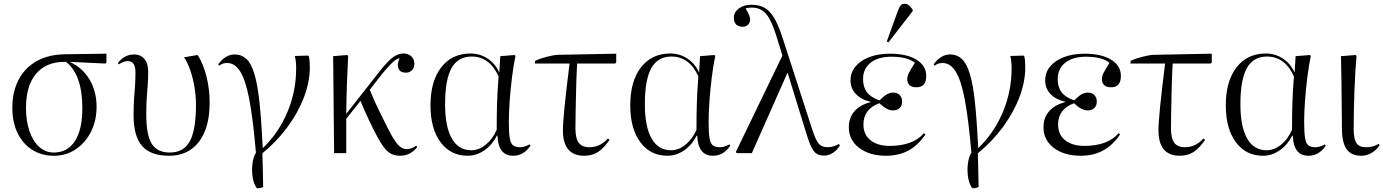

<svg xmlns="http://www.w3.org/2000/svg" viewBox="-20 -807 7292 1012"><path d="M265 14Q199 14 149.5 -17.5Q100 -49 72.5 -106Q45 -163 45 -238Q45 -324 78.5 -387.5Q112 -451 174.5 -485.5Q237 -520 324 -521L541 -524V-477L536 -472L347 -481Q414 -451 451.5 -388.5Q489 -326 489 -244Q489 -171 459.5 -112.5Q430 -54 379 -20Q328 14 265 14ZM263 -3Q336 -3 375 -63.5Q414 -124 414 -237Q414 -413 328 -481H320Q223 -481 170 -418Q117 -355 117 -239Q117 -169 135.5 -115.5Q154 -62 187 -32.5Q220 -3 263 -3Z M871 14Q774 14 729 -37.5Q684 -89 684 -200Q684 -248 686.5 -283.5Q689 -319 691.5 -352Q694 -385 694 -426Q694 -485 654 -485Q632 -485 607 -468L601 -475Q637 -520 686 -520Q721 -520 741 -496.5Q761 -473 761 -431Q761 -389 758.5 -358Q756 -327 753.5 -291.5Q751 -256 751 -201Q751 -95 780 -49Q809 -3 875 -3Q948 -3 980.5 -62.5Q1013 -122 1013 -255Q1013 -301 1005 -348.5Q997 -396 982.5 -437.5Q968 -479 950 -505L1021 -517L1025 -512Q1053 -466 1069 -401Q1085 -336 1085 -266Q1085 -133 1028.5 -59.5Q972 14 871 14Z M1334 185Q1318 165 1312 129.5Q1306 94 1310.5 57Q1315 20 1329 -2Q1314 -177 1294.5 -280.5Q1275 -384 1246.5 -429.5Q1218 -475 1177 -475Q1152 -475 1136 -461L1130 -468Q1168 -520 1217 -520Q1253 -520 1278.5 -496.5Q1304 -473 1321 -417Q1338 -361 1348 -265.5Q1358 -170 1365 -27H1366Q1449 -107 1495 -216.5Q1541 -326 1541 -446Q1541 -487 1534 -512L1604 -514L1608 -510Q1613 -490 1613 -451Q1613 -376 1582 -294.5Q1551 -213 1495 -137Q1439 -61 1363 1Q1364 46 1365.5 95.5Q1367 145 1367 178Q1356 186 1334 185Z M2088 14Q2051 14 2026 -6.5Q2001 -27 1971 -82Q1951 -118 1926.5 -170Q1902 -222 1880 -275L1805 -181V0H1741L1736 -511L1810 -517L1815 -512Q1811 -438 1808.5 -364.5Q1806 -291 1805 -207L1985 -436Q2024 -485 2051 -505Q2078 -525 2106 -525Q2132 -525 2148 -510Q2164 -495 2164 -471Q2164 -450 2151.5 -437Q2139 -424 2119 -424Q2090 -424 2080.5 -445Q2071 -466 2086 -500Q2072 -499 2051 -480Q2030 -461 1997 -421L1929 -334Q1952 -277 1974 -232Q1996 -187 2021 -137Q2054 -71 2076 -46Q2098 -21 2123 -21Q2150 -21 2174 -39L2179 -32Q2144 14 2088 14Z M2445 14Q2355 14 2302 -57.5Q2249 -129 2249 -252Q2249 -379 2305.5 -452Q2362 -525 2460 -525Q2509 -525 2549 -499Q2589 -473 2610 -428H2612L2617 -511L2692 -517L2697 -512Q2687 -465 2679 -402Q2671 -339 2666.5 -276Q2662 -213 2662 -165Q2662 -110 2666.5 -81Q2671 -52 2683.5 -41.5Q2696 -31 2721 -31Q2745 -31 2771 -46L2776 -39Q2740 14 2685 14Q2606 14 2602 -92H2599Q2575 -44 2533.5 -15Q2492 14 2445 14ZM2464 -15Q2504 -15 2540 -44Q2576 -73 2598 -123Q2598 -201 2600 -265.5Q2602 -330 2608 -404Q2561 -509 2466 -509Q2394 -509 2360 -448Q2326 -387 2326 -258Q2326 -139 2361.5 -77Q2397 -15 2464 -15Z M3059 14Q2947 14 2947 -121Q2947 -193 2982 -472H2799L2801 -487Q2828 -499 2863.5 -508Q2899 -517 2921 -518L3228 -524V-477L3222 -472H3022Q3020 -444 3018.5 -401Q3017 -358 3016 -309.5Q3015 -261 3014 -214Q3013 -167 3013 -131Q3013 -78 3030.5 -54.5Q3048 -31 3087 -31Q3143 -31 3184 -77L3193 -70Q3162 -25 3131.5 -5.5Q3101 14 3059 14Z M3498 14Q3408 14 3355 -57.5Q3302 -129 3302 -252Q3302 -379 3358.5 -452Q3415 -525 3513 -525Q3562 -525 3602 -499Q3642 -473 3663 -428H3665L3670 -511L3745 -517L3750 -512Q3740 -465 3732 -402Q3724 -339 3719.5 -276Q3715 -213 3715 -165Q3715 -110 3719.5 -81Q3724 -52 3736.5 -41.5Q3749 -31 3774 -31Q3798 -31 3824 -46L3829 -39Q3793 14 3738 14Q3659 14 3655 -92H3652Q3628 -44 3586.5 -15Q3545 14 3498 14ZM3517 -15Q3557 -15 3593 -44Q3629 -73 3651 -123Q3651 -201 3653 -265.5Q3655 -330 3661 -404Q3614 -509 3519 -509Q3447 -509 3413 -448Q3379 -387 3379 -258Q3379 -139 3414.5 -77Q3450 -15 3517 -15Z M4402 -48 4407 -41Q4394 -17 4371 -2Q4348 13 4325 13Q4300 13 4284.5 3.5Q4269 -6 4256 -33Q4243 -60 4228 -110L4132 -422H4130L3943 0H3864L3858 -5L4104 -514L4076 -605Q4057 -667 4038.5 -702.5Q4020 -738 3997 -752.5Q3974 -767 3942 -767Q3920 -767 3910 -762Q3934 -724 3934 -704Q3934 -688 3923 -677Q3912 -666 3896 -666Q3848 -666 3848 -714Q3848 -743 3874.5 -762.5Q3901 -782 3940 -782Q3981 -782 4009.5 -766Q4038 -750 4060.5 -712.5Q4083 -675 4104 -610L4262 -122Q4280 -67 4296 -49Q4312 -31 4341 -31Q4360 -31 4374.5 -36Q4389 -41 4402 -48Z M4651 14Q4563 14 4508.5 -27.5Q4454 -69 4454 -136Q4454 -187 4484 -221Q4514 -255 4570 -269V-270Q4519 -282 4491 -311.5Q4463 -341 4463 -383Q4463 -425 4489 -456.5Q4515 -488 4562 -506Q4609 -524 4670 -524Q4759 -524 4810.5 -492.5Q4862 -461 4862 -407Q4862 -347 4811 -347Q4762 -347 4762 -391Q4762 -405 4769.5 -420.5Q4777 -436 4802 -476Q4763 -508 4678 -508Q4609 -508 4569 -476.5Q4529 -445 4529 -390Q4529 -347 4550 -320Q4571 -293 4616 -278Q4639 -301 4655 -310Q4671 -319 4688 -319Q4709 -319 4722 -306Q4735 -293 4735 -272Q4735 -250 4722 -237.5Q4709 -225 4685 -225Q4655 -225 4615 -263Q4531 -232 4531 -151Q4531 -98 4568 -68Q4605 -38 4670 -38Q4730 -38 4776.5 -55Q4823 -72 4849 -105L4858 -99Q4784 14 4651 14ZM4663 -584 4654 -588 4712 -748Q4720 -770 4727 -778.5Q4734 -787 4749 -787Q4760 -787 4769.5 -780Q4779 -773 4791 -755V-749Z M5105 185Q5089 165 5083 129.5Q5077 94 5081.5 57Q5086 20 5100 -2Q5085 -177 5065.5 -280.5Q5046 -384 5017.5 -429.5Q4989 -475 4948 -475Q4923 -475 4907 -461L4901 -468Q4939 -520 4988 -520Q5024 -520 5049.5 -496.5Q5075 -473 5092 -417Q5109 -361 5119 -265.5Q5129 -170 5136 -27H5137Q5220 -107 5266 -216.5Q5312 -326 5312 -446Q5312 -487 5305 -512L5375 -514L5379 -510Q5384 -490 5384 -451Q5384 -376 5353 -294.5Q5322 -213 5266 -137Q5210 -61 5134 1Q5135 46 5136.5 95.5Q5138 145 5138 178Q5127 186 5105 185Z M5677 14Q5589 14 5534.5 -27.5Q5480 -69 5480 -136Q5480 -187 5510 -221Q5540 -255 5596 -269V-270Q5545 -282 5517 -311.5Q5489 -341 5489 -383Q5489 -425 5515 -456.5Q5541 -488 5588 -506Q5635 -524 5696 -524Q5785 -524 5836.5 -492.5Q5888 -461 5888 -407Q5888 -347 5837 -347Q5788 -347 5788 -391Q5788 -405 5795.5 -420.5Q5803 -436 5828 -476Q5789 -508 5704 -508Q5635 -508 5595 -476.5Q5555 -445 5555 -390Q5555 -347 5576 -320Q5597 -293 5642 -278Q5665 -301 5681 -310Q5697 -319 5714 -319Q5735 -319 5748 -306Q5761 -293 5761 -272Q5761 -250 5748 -237.5Q5735 -225 5711 -225Q5681 -225 5641 -263Q5557 -232 5557 -151Q5557 -98 5594 -68Q5631 -38 5696 -38Q5756 -38 5802.5 -55Q5849 -72 5875 -105L5884 -99Q5810 14 5677 14Z M6198 14Q6086 14 6086 -121Q6086 -193 6121 -472H5938L5940 -487Q5967 -499 6002.5 -508Q6038 -517 6060 -518L6367 -524V-477L6361 -472H6161Q6159 -444 6157.5 -401Q6156 -358 6155 -309.5Q6154 -261 6153 -214Q6152 -167 6152 -131Q6152 -78 6169.5 -54.5Q6187 -31 6226 -31Q6282 -31 6323 -77L6332 -70Q6301 -25 6270.5 -5.5Q6240 14 6198 14Z M6637 14Q6547 14 6494 -57.5Q6441 -129 6441 -252Q6441 -379 6497.5 -452Q6554 -525 6652 -525Q6701 -525 6741 -499Q6781 -473 6802 -428H6804L6809 -511L6884 -517L6889 -512Q6879 -465 6871 -402Q6863 -339 6858.5 -276Q6854 -213 6854 -165Q6854 -110 6858.5 -81Q6863 -52 6875.5 -41.5Q6888 -31 6913 -31Q6937 -31 6963 -46L6968 -39Q6932 14 6877 14Q6798 14 6794 -92H6791Q6767 -44 6725.5 -15Q6684 14 6637 14ZM6656 -15Q6696 -15 6732 -44Q6768 -73 6790 -123Q6790 -201 6792 -265.5Q6794 -330 6800 -404Q6753 -509 6658 -509Q6586 -509 6552 -448Q6518 -387 6518 -258Q6518 -139 6553.5 -77Q6589 -15 6656 -15Z M7155 14Q7102 14 7077.5 -21Q7053 -56 7053 -133Q7053 -156 7052.5 -198Q7052 -240 7051.5 -289Q7051 -338 7050.5 -384.5Q7050 -431 7049 -465Q7048 -499 7048 -511L7125 -517L7130 -512Q7127 -480 7124 -432Q7121 -384 7119 -329.5Q7117 -275 7116 -222Q7115 -169 7115 -128Q7115 -75 7129.5 -53Q7144 -31 7179 -31Q7219 -31 7247 -49L7252 -42Q7235 -16 7209.5 -1Q7184 14 7155 14Z"/></svg>

Font: Literata 72pt Light
Style: Regular
Weight: 300
Designer: Latin by Veronika Burian and Jose Scaglione. Greek by Irene Vlachou. Cyrillic by Vera Evstafieva.
Foundry: TypeTogether
Version: Version 3.002